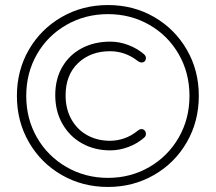

<svg xmlns="http://www.w3.org/2000/svg" viewBox="-20 -716 855 761"><path d="M47 -336Q47 -437 94.5 -519Q142 -601 224.5 -648.5Q307 -696 408 -696Q509 -696 591 -648.5Q673 -601 720.5 -519Q768 -437 768 -336Q768 -235 720.5 -152.5Q673 -70 590.5 -22.5Q508 25 408 25Q307 25 224.5 -22.5Q142 -70 94.5 -152.5Q47 -235 47 -336ZM731 -336Q731 -427 688.5 -501Q646 -575 572 -617.5Q498 -660 408 -660Q318 -660 243.5 -617.5Q169 -575 126.5 -501Q84 -427 84 -336Q84 -245 126.5 -171Q169 -97 243.5 -54Q318 -11 408 -11Q498 -11 572 -54Q646 -97 688.5 -171Q731 -245 731 -336ZM199 -339Q199 -403 227 -451Q255 -499 304.5 -525Q354 -551 417 -551Q454 -551 490 -537Q526 -523 552 -500Q560 -492 558 -482Q556 -472 546.5 -469Q537 -466 525 -475Q476 -513 416 -513Q339 -513 289.5 -466Q240 -419 240 -338Q240 -284 263 -243Q286 -202 326 -180Q366 -158 416 -158Q444 -158 472 -167.5Q500 -177 526 -198Q537 -207 546.5 -203.5Q556 -200 558 -189Q560 -178 552 -171Q525 -147 489 -133.5Q453 -120 417 -120Q355 -120 305.5 -147.5Q256 -175 227.5 -225Q199 -275 199 -339Z"/></svg>

Font: SN Pro Thin
Style: Regular
Weight: 200
Designer: Tobias Whetton
Foundry: Supernotes
Version: Version 1.003;Glyphs 3.3 (3324)